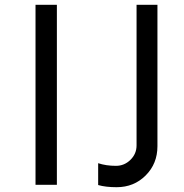

<svg xmlns="http://www.w3.org/2000/svg" viewBox="-20 -770 768 800"><path d="M128 -750H217V0H128ZM466 10Q420 10 389 1V-90Q422 -79 463 -79Q498 -79 523.5 -104Q549 -129 549 -164V-750H636V-161Q636 -88 587 -39Q538 10 466 10Z"/></svg>

Font: Oakes Grotesk
Style: Regular
Weight: 400
Designer: Samuel Oakes
Foundry: Samuel Oakes
Version: Version 1.000;PS 001.000;hotconv 1.0.88;makeotf.lib2.5.64775